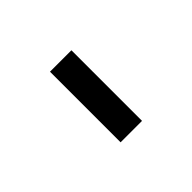

<svg xmlns="http://www.w3.org/2000/svg" viewBox="-57 -842 323 323"><g transform="rotate(-45 104.5 -680.0)"><path d="M79 -764H130V-596H79Z"/></g></svg>

Font: Leon Sans
Style: Light
Weight: 300
Designer: Jongmin Kim
Version: Version 1.2